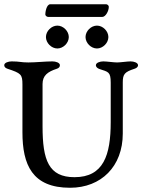

<svg xmlns="http://www.w3.org/2000/svg" viewBox="-20 -881 672 907"><path d="M218 -861C199 -861 194 -822 194 -813C194 -807 201 -801 208 -801H463C479 -801 494 -829 494 -849C494 -855 487 -861 481 -861ZM251 -760C223 -760 197 -734 197 -706C197 -678 223 -652 251 -652C279 -652 305 -678 305 -706C305 -734 279 -760 251 -760ZM438 -760C410 -760 384 -734 384 -706C384 -678 410 -652 438 -652C466 -652 492 -678 492 -706C492 -734 466 -760 438 -760ZM560 -492C560 -531 569 -541 615 -556C624 -559 632 -564 632 -573C632 -585 612 -591 597 -591C582 -591 548 -586 533 -586C518 -586 483 -591 468 -591C453 -591 433 -585 433 -573C433 -564 441 -558 450 -555C492 -541 503 -542 503 -490V-304C503 -148 469 -44 332 -44C210 -44 181 -124 181 -284V-484C181 -524 205 -542 248 -556C257 -559 263 -564 263 -573C263 -585 243 -591 228 -591C194 -591 149 -586 114 -586C78 -586 74 -591 35 -591C20 -591 0 -585 0 -573C0 -564 7 -559 16 -556C79 -535 86 -530 86 -482V-256C86 -103 132 6 311 6C458 6 560 -95 560 -250Z"/></svg>

Font: EB Garamond SC 08
Style: Regular
Weight: 400
Version: Version 0.016